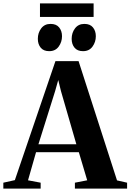

<svg xmlns="http://www.w3.org/2000/svg" viewBox="-60 -1104 764 1124"><path d="M27 -49.5 264.5 -746H400L625 -48L684 -34.5V0H378.5V-34.5L450.5 -48.5L401.5 -213H151L104 -48.5L178 -34.5V0H-40.5V-34.5ZM387 -259.5 297 -570.5 281 -635.5 262.5 -570 165 -259.5ZM227.5 -804.5Q195 -804.5 178.2 -825Q161.5 -845.5 161.5 -876.5Q161.5 -912 181.2 -938Q201 -964 235.5 -964H236.5Q269.5 -964 286.2 -943.5Q303 -923 303 -892Q303 -858 283.5 -831.2Q264 -804.5 228.5 -804.5ZM425.5 -804.5Q393 -804.5 376.2 -825Q359.5 -845.5 359.5 -876.5Q359.5 -912 379.2 -938Q399 -964 433.5 -964H434.5Q467.5 -964 484.2 -943.5Q501 -923 501 -892Q501 -858 481.5 -831.2Q462 -804.5 426.5 -804.5ZM488 -1084V-1005H174V-1084Z"/></svg>

Font: Merriweather 96pt
Style: Bold
Weight: 700
Version: Version 2.100